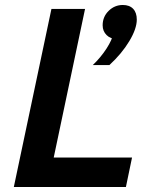

<svg xmlns="http://www.w3.org/2000/svg" viewBox="-20 -751 610 771"><path d="M35.5 0 186.5 -715H321.5L195.7 -118.3H510.2L485.6 0ZM419.3 -489.7H352.6Q384.6 -520.3 407.8 -556.1Q430.9 -591.9 434.9 -616.9L448.2 -594.5Q423.8 -594.5 408 -610.2Q392.2 -625.9 392.2 -649.3Q392.2 -683.7 416.2 -707.3Q440.2 -731 473.2 -731Q499.9 -731 514.6 -715.7Q529.3 -700.3 529.3 -672.3Q529.3 -635.9 499.4 -586Q469.5 -536 419.3 -489.7Z"/></svg>

Font: Wix Madefor Text
Style: Italic
Weight: 400
Italic angle: -12°
Designer: Dalton Maag Ltd
Foundry: Dalton Maag Ltd
Version: Version 3.100